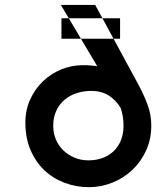

<svg xmlns="http://www.w3.org/2000/svg" viewBox="-20 -732 660 787"><path d="M342.3 -74.7Q373.5 -74.7 399.9 -84.2Q426.3 -93.8 445.6 -112.1Q464.8 -130.4 475.6 -156.7Q486.3 -183.1 486.3 -216.8Q486.3 -237.3 483.2 -255.6Q480 -273.9 474.6 -289.6Q454.1 -323.2 424.3 -341.3Q394.5 -359.4 354.5 -359.4Q322.3 -359.4 293.9 -350.1Q265.6 -340.8 244.4 -322.8Q223.1 -304.7 210.7 -278.1Q198.2 -251.5 198.2 -216.8Q198.2 -185.1 209.7 -158.9Q221.2 -132.8 241 -114.3Q260.7 -95.7 286.9 -85.2Q313 -74.7 342.3 -74.7ZM544.4 -390.6Q568.4 -346.7 584.2 -304.7Q600.1 -262.7 600.1 -217.8Q600.1 -161.1 578.6 -114.5Q557.1 -67.9 521.7 -34.7Q486.3 -1.5 440.2 16.8Q394 35.2 344.2 35.2Q292 35.2 244.6 17.3Q197.3 -0.5 161.6 -34.4Q126 -68.4 105 -117.4Q84 -166.5 84 -229.5Q84 -281.2 103.8 -324.5Q123.5 -367.7 156.2 -398.9Q189 -430.2 231.2 -447.5Q273.4 -464.8 318.4 -464.8Q327.6 -464.8 338.1 -464.6Q348.6 -464.4 360.8 -462.9Q369.1 -462.4 378.9 -460L229.5 -711.9H370.1L544.4 -390.6ZM472.2 -573.2V-657.2H231.9V-573.2Z"/></svg>

Font: Twentytwelve Slab
Style: TwentytwelveSlab
Weight: 700
Designer: Domenico Catapano
Version: Version 1.00 2012